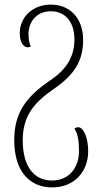

<svg xmlns="http://www.w3.org/2000/svg" viewBox="-20 -566 445 836"><path d="M207 250C305 250 364 180 364 92C364 39 346 -12 320 -12C313 -12 309 -9 304 -7C320 19 324 52 324 92C324 162 282 220 207 220C132 220 79 165 79 44C79 -58 125 -117 213 -178C301 -238 342 -298 342 -392C342 -487 284 -546 202 -546C120 -546 66 -490 66 -421C66 -382 82 -360 101 -360C105 -360 110 -362 114 -363C108 -380 104 -394 104 -416C104 -469 137 -517 202 -517C265 -517 304 -469 304 -395C304 -318 269 -263 197 -215C91 -143 42 -72 42 44C42 185 113 250 207 250Z"/></svg>

Font: Noto Serif Georgian ExtraCondensed ExtraLight
Style: Regular
Weight: 200
Width: 2
Designer: Monotype Design Team, Akaki Razmadze
Foundry: Google LLC
Version: Version 2.003